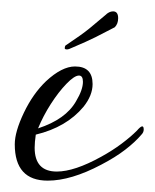

<svg xmlns="http://www.w3.org/2000/svg" viewBox="-20 -309 273 338"><path d="M64 9Q6 9 6 -55Q6 -77 22 -110.5Q38 -144 61 -166Q89 -192 112 -192Q143 -192 143 -161Q143 -141 127 -121Q97 -85 43 -72Q42 -65 41.5 -59.5Q41 -54 41 -49Q41 -7 80 -7Q111 -7 158 -33Q178 -44 194 -56Q210 -68 221 -79Q233 -93 233 -81Q233 -76 229 -72Q218 -59 200.5 -45.5Q183 -32 158 -19Q105 9 64 9ZM47 -83Q96 -99 114 -131Q126 -151 126 -165Q126 -176 119 -176Q111 -176 97 -161.5Q83 -147 69.5 -126Q56 -105 47 -83ZM98 -222Q94 -222 94 -224Q94 -229 97 -230Q124 -248 137.5 -259Q151 -270 165 -282Q172 -289 179 -289Q188 -289 188 -277Q188 -267 182 -261Q163 -251 148 -243.5Q133 -236 107 -225Q101 -222 98 -222Z"/></svg>

Font: Passions Conflict
Style: Regular
Weight: 400
Designer: Robert E. Leuschke
Foundry: Robert E. Leuschke
Version: Version 1.010; ttfautohint (v1.8.3)